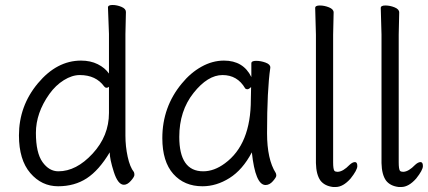

<svg xmlns="http://www.w3.org/2000/svg" viewBox="-20 -729 1716 770"><path d="M417 -381Q413 -377 407.5 -377Q402 -377 398 -382Q365 -428 300 -428Q269 -428 236 -407.5Q203 -387 178 -352Q124 -276 124 -196Q124 -116 150.5 -79Q177 -42 214 -42Q286 -42 351.5 -113Q417 -184 417 -276ZM485 -681 483 -592V-185Q483 -142 492 -100.5Q501 -59 517 -39Q519 -35 519 -27.5Q519 -20 505 -4Q491 12 477 12Q453 12 436.5 -39.5Q420 -91 420 -118Q377 -46 328 -14Q279 18 213 18Q147 18 101.5 -35Q56 -88 56 -186Q56 -304 132 -395Q208 -486 305 -486Q343 -486 372 -471.5Q401 -457 417 -434V-593L413 -699Q413 -709 431 -709Q449 -709 467 -701.5Q485 -694 485 -681Z M699 -180Q699 -42 795 -42Q839 -42 882 -74Q986 -150 986 -330Q986 -355 987 -380Q978 -371 972 -371Q966 -371 963 -375Q932 -428 872.5 -428Q813 -428 756 -356Q699 -284 699 -180ZM1045 13Q1004 13 990 -118Q953 -48 900.5 -15Q848 18 792 18Q719 18 675 -31.5Q631 -81 631 -175Q631 -300 709 -394Q744 -437 788 -461.5Q832 -486 878 -486Q956 -486 988 -420V-475Q988 -485 1007 -485Q1026 -485 1045 -478Q1064 -471 1064 -459V-457Q1051 -368 1051 -195Q1051 -90 1086 -35Q1088 -31 1088 -24.5Q1088 -18 1074.5 -2.5Q1061 13 1045 13Z M1321 -44Q1325 -40 1333 -40H1335Q1356 -41 1382 -68Q1394 -79 1403.5 -79Q1413 -79 1413 -63Q1413 -47 1386 -13Q1356 21 1326 21H1316Q1282 17 1265 -5Q1248 -29 1247 -75V-590L1244 -697Q1244 -707 1262.5 -707Q1281 -707 1299.5 -699.5Q1318 -692 1318 -679L1316 -590V-78Q1316 -51 1321 -44Z M1584 -44Q1588 -40 1596 -40H1598Q1619 -41 1645 -68Q1657 -79 1666.5 -79Q1676 -79 1676 -63Q1676 -47 1649 -13Q1619 21 1589 21H1579Q1545 17 1528 -5Q1511 -29 1510 -75V-590L1507 -697Q1507 -707 1525.5 -707Q1544 -707 1562.5 -699.5Q1581 -692 1581 -679L1579 -590V-78Q1579 -51 1584 -44Z"/></svg>

Font: LXGW WenKai
Style: Regular
Weight: 400
Designer: LXGW / Fontworks Inc.
Foundry: LXGW / Fontworks Inc.
Version: Version 1.520; June 14, 2025